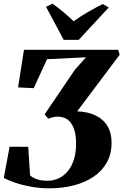

<svg xmlns="http://www.w3.org/2000/svg" viewBox="-26 -1013 668 1041"><path d="M241.5 8Q188.5 8 141.5 -0.8Q94.5 -9.5 57 -22.2Q19.5 -35 -5.5 -48L26 -217.5L127 -217L137 -62Q153 -47.5 177.2 -40.2Q201.5 -33 230 -33Q263.5 -33 291.8 -46Q320 -59 341.2 -84.5Q362.5 -110 374.5 -147.5Q386.5 -185 386.5 -234Q386.5 -283.5 374.5 -316Q362.5 -348.5 340.5 -364.5Q318.5 -380.5 287 -380.5Q274 -380.5 261.2 -377.5Q248.5 -374.5 236 -369L216 -393L380.5 -635.5L440.5 -702.5L229 -692L157 -535L72 -539L104 -743H614.5L623 -716.5L392.5 -409.5Q451.5 -407 493.2 -386.5Q535 -366 557 -329Q579 -292 579 -239Q579 -178.5 553.2 -132.2Q527.5 -86 481.2 -54.8Q435 -23.5 373.8 -7.8Q312.5 8 241.5 8ZM319.5 -797 223.5 -976 259 -993Q290.5 -970.5 319.5 -946Q348.5 -921.5 373.5 -897.5Q409.5 -924 450.8 -947.8Q492 -971.5 531 -991L563.5 -972.5L401 -797Z"/></svg>

Font: Merriweather 96pt Black
Style: Italic
Weight: 900
Italic angle: -7.8°
Version: Version 2.101